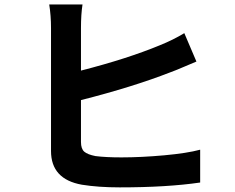

<svg xmlns="http://www.w3.org/2000/svg" viewBox="-20 -808 1040 851"><path d="M338.9 -364.3V-178.7Q338.9 -148.4 353.5 -135.7Q368.2 -123 403.3 -116.2Q449.2 -110.4 518.6 -110.4Q605.5 -110.4 707.5 -119.6Q809.6 -128.9 867.2 -144.5V1Q719.7 22.5 510.7 22.5Q416 22.5 342.8 10.7Q206.1 -13.7 206.1 -138.7V-683.6Q206.1 -738.3 198.2 -788.1H345.7Q338.9 -744.1 338.9 -683.6V-495.1Q544.9 -547.9 688.5 -607.4Q747.1 -630.9 796.9 -661.1L850.6 -535.2Q835.9 -529.3 794.9 -511.7Q753.9 -494.1 734.4 -487.3Q569.3 -422.9 338.9 -364.3Z"/></svg>

Font: GenEi Gothic M Regular
Style: Bold
Weight: 700
Designer: o_tamon (Modified); [Source Han Sans]
Ryoko NISHIZUKA  (kana & ideographs); Paul D. Hunt (Latin, Greek & Cyrillic); Wenl
Version: Version 1.1a;Original Version 1.004